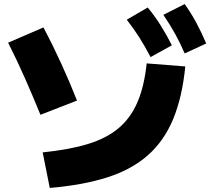

<svg xmlns="http://www.w3.org/2000/svg" viewBox="-20 -875 1040 945"><path d="M190 -125Q320 -138 412 -166Q504 -194 563.5 -244Q623 -294 656.5 -372Q690 -450 702 -563L892 -548Q877 -397 832.5 -289.5Q788 -182 708.5 -111.5Q629 -41 509.5 -2.5Q390 36 225 50ZM179 -310Q145 -394 104.5 -486Q64 -578 20 -665L194 -740Q238 -657 281 -563Q324 -469 359 -380ZM721 -594Q694 -646 666.5 -689.5Q639 -733 604 -778L707 -838Q742 -796 770.5 -750.5Q799 -705 826 -652ZM889 -612Q866 -665 841 -710Q816 -755 784 -802L889 -855Q921 -810 946 -763.5Q971 -717 995 -661Z"/></svg>

Font: M PLUS 2 Thin Black
Style: Regular
Weight: 900
Version: Version 1.001